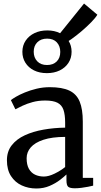

<svg xmlns="http://www.w3.org/2000/svg" viewBox="-20 -1064 575 1095"><path d="M19.5 -149.9Q19.5 -200.5 47 -235.6Q74.5 -270.8 121.4 -292.4Q168.4 -314.1 227.9 -324.6Q287.3 -335.1 351.5 -336V-364.4Q351.5 -409.7 342 -437.6Q332.4 -465.4 307.7 -478.1Q283 -490.7 237.6 -490.7Q198.9 -490.7 166.3 -481.8Q133.8 -472.9 108.8 -461.1Q83.7 -449.4 67.7 -440.8L42.1 -492.9Q49.8 -499.6 70.6 -511.9Q91.4 -524.1 121.8 -536.7Q152.3 -549.3 188.8 -558.1Q225.3 -566.8 263.9 -566.8Q334.2 -566.8 375.4 -547.4Q416.6 -527.9 434.4 -484.6Q452.2 -441.3 452.2 -370.3V-49.5H511.3V-5.2Q500.1 -2.3 482 1.2Q463.9 4.7 443.8 7.3Q423.7 9.8 406.9 9.8Q380.6 9.8 369.8 1.9Q359 -6 359 -36V-69Q346.5 -56.6 321.8 -37.6Q297.2 -18.7 263 -3.8Q228.8 11 187.1 11Q142.3 11 104.1 -6.5Q66 -24 42.8 -59.7Q19.5 -95.4 19.5 -149.9ZM230.4 -57.2Q257.2 -57.2 291.4 -73.8Q325.6 -90.5 351.5 -111.3V-283.3Q276.4 -283 227.8 -266.9Q179.1 -250.9 155.5 -223.6Q131.9 -196.4 131.9 -161.6Q131.9 -124.5 144.7 -101.4Q157.6 -78.4 179.9 -67.8Q202.2 -57.2 230.4 -57.2ZM247.4 -646.9Q205.1 -646.9 173.6 -662.7Q142.1 -678.6 124.8 -706.2Q107.5 -733.8 107.6 -768.8Q107.9 -805.1 126.5 -832.6Q145.1 -860 177 -875.3Q208.9 -890.5 249.6 -890.5Q291.2 -890.5 322.3 -874.7Q353.4 -858.9 370.9 -831.4Q388.4 -803.8 388.3 -768.5Q388.1 -732.4 370 -704.9Q351.8 -677.5 320.3 -662.2Q288.7 -646.9 247.4 -646.9ZM248.2 -693.2Q282.9 -693.2 303.3 -713.4Q323.7 -733.6 323.7 -767.8Q323.7 -801.2 304 -822.5Q284.4 -843.7 248.5 -843.7Q213.9 -843.7 193.1 -823.2Q172.3 -802.6 172.3 -769Q172.3 -735.7 192.4 -714.5Q212.4 -693.2 248.2 -693.2ZM339 -811.8H337.7L298.9 -845L459.3 -1043.8L535.2 -980.1Q524.7 -962.2 500.3 -937.3Q475.9 -912.3 445.7 -886.5Q415.4 -860.7 386.8 -840.5Q358.2 -820.3 339 -811.8Z"/></svg>

Font: Merriweather 7pt Light
Style: Regular
Weight: 300
Designer: Eben Sorkin
Foundry: Eben Sorkin
Version: Version 2.200;gftools[0.9.31]